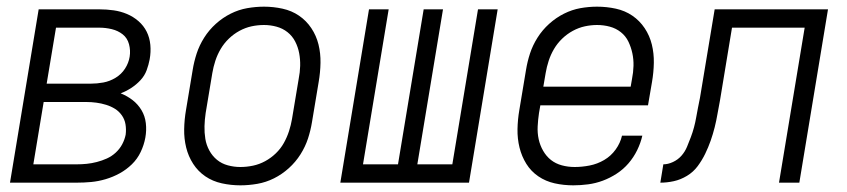

<svg xmlns="http://www.w3.org/2000/svg" viewBox="-20 -548 2540 576"><path d="M10 0 96 -520H278Q300 -520 321 -517Q342 -514 361 -506Q380 -498 395.5 -484.5Q411 -471 420 -453Q429 -435 431 -413.5Q433 -392 429 -370Q426 -354 420 -337.5Q414 -321 401.5 -307.5Q389 -294 373.5 -284Q358 -274 342 -268Q362 -260 378 -247.5Q394 -235 404.5 -217.5Q415 -200 417.5 -178.5Q420 -157 416 -135Q412 -113 402 -92Q392 -71 375.5 -55Q359 -39 339 -28Q319 -17 297 -10.5Q275 -4 253.5 -2Q232 0 210 0ZM120 -297H252Q271 -297 290 -300.5Q309 -304 326.5 -314.5Q344 -325 355 -342Q366 -359 369 -378Q372 -397 367 -415.5Q362 -434 348 -445Q334 -456 315.5 -460.5Q297 -465 278 -465H148ZM80 -55H210Q225 -55 240 -56.5Q255 -58 270.5 -62Q286 -66 300.5 -72.5Q315 -79 327 -90Q339 -101 346.5 -115Q354 -129 357 -144Q359 -160 356.5 -175Q354 -190 345.5 -202Q337 -214 325 -221.5Q313 -229 298.5 -233.5Q284 -238 269 -240Q254 -242 239 -242H111Z M701 8Q673 8 645.5 2Q618 -4 596 -19Q574 -34 559.5 -56.5Q545 -79 538.5 -105.5Q532 -132 532.5 -160.5Q533 -189 538 -218L558 -338Q562 -363 570 -387.5Q578 -412 592.5 -435Q607 -458 627.5 -476.5Q648 -495 672 -507Q696 -519 721.5 -523.5Q747 -528 772 -528Q800 -528 827.5 -522Q855 -516 877 -501Q899 -486 914 -463.5Q929 -441 935.5 -414.5Q942 -388 941.5 -359.5Q941 -331 936 -302L916 -182Q912 -157 904 -132.5Q896 -108 881.5 -85Q867 -62 846.5 -43.5Q826 -25 802 -13Q778 -1 752 3.5Q726 8 701 8ZM701 -47Q720 -47 739 -51Q758 -55 775.5 -64.5Q793 -74 807.5 -88Q822 -102 831.5 -119Q841 -136 847 -154.5Q853 -173 856 -191L876 -311Q880 -331 880.5 -350.5Q881 -370 877.5 -388.5Q874 -407 865.5 -423.5Q857 -440 842.5 -451.5Q828 -463 809.5 -468Q791 -473 772 -473Q753 -473 734.5 -469Q716 -465 698.5 -455.5Q681 -446 666.5 -432Q652 -418 642 -401Q632 -384 626 -365.5Q620 -347 617 -329L597 -209Q594 -189 593.5 -169.5Q593 -150 596 -131.5Q599 -113 608 -96.5Q617 -80 631 -68.5Q645 -57 663.5 -52Q682 -47 701 -47Z M1001 0 1087 -520H1146L1069 -55H1174L1251 -520H1309L1232 -55H1337L1414 -520H1473L1387 0Z M1700 8Q1671 8 1644 2Q1617 -4 1595 -19Q1573 -34 1559 -56.5Q1545 -79 1538.5 -105.5Q1532 -132 1532.5 -160.5Q1533 -189 1538 -218L1558 -338Q1562 -363 1570 -387.5Q1578 -412 1592.5 -435Q1607 -458 1627.5 -476.5Q1648 -495 1672 -507Q1696 -519 1721 -523.5Q1746 -528 1771 -528Q1800 -528 1827.5 -522Q1855 -516 1877 -501Q1899 -486 1914 -463.5Q1929 -441 1935.5 -414.5Q1942 -388 1941.5 -359.5Q1941 -331 1936 -302L1924 -232H1601L1597 -209Q1594 -189 1593 -169Q1592 -149 1596 -130.5Q1600 -112 1609.5 -95.5Q1619 -79 1633 -68Q1647 -57 1665.5 -52Q1684 -47 1704 -47Q1726 -47 1749 -51.5Q1772 -56 1792.5 -68Q1813 -80 1827 -99.5Q1841 -119 1846 -141H1907Q1902 -119 1891.5 -97.5Q1881 -76 1865.5 -58Q1850 -40 1830 -27Q1810 -14 1788.5 -6Q1767 2 1744.5 5Q1722 8 1700 8ZM1872 -288 1876 -311Q1880 -331 1880.5 -350.5Q1881 -370 1877 -388.5Q1873 -407 1865 -423.5Q1857 -440 1842.5 -451.5Q1828 -463 1809.5 -468Q1791 -473 1771 -473Q1753 -473 1734.5 -469Q1716 -465 1698.5 -455.5Q1681 -446 1666.5 -432Q1652 -418 1642 -401Q1632 -384 1626 -365.5Q1620 -347 1617 -329L1610 -288Z M2317 0 2394 -465H2176L2140 -247Q2136 -227 2132.5 -206.5Q2129 -186 2124 -166Q2119 -146 2112 -126Q2105 -106 2095.5 -86.5Q2086 -67 2073 -49.5Q2060 -32 2041 -20.5Q2022 -9 2001.5 -4.5Q1981 0 1961 0L1970 -55Q1984 -55 1999 -62Q2014 -69 2024.5 -81Q2035 -93 2041 -107.5Q2047 -122 2052.5 -136.5Q2058 -151 2062 -166Q2066 -181 2068.5 -195.5Q2071 -210 2074 -225Q2077 -240 2080 -255L2124 -520H2464L2378 0Z"/></svg>

Font: Iosevka Light Oblique
Style: Regular
Weight: 300
Italic angle: -9°
Monospace: yes
Designer: Belleve Invis
Foundry: Belleve Invis
Version: Version 32.5.0; ttfautohint (v1.8.4)